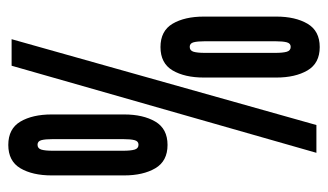

<svg xmlns="http://www.w3.org/2000/svg" viewBox="-184 -599 791 463"><g transform="rotate(-90 211.5 -367.5)"><path d="M74.5 0 284.5 -735H348.5L141.5 0ZM93.5 -359Q54.5 -359 37.2 -388.5Q20 -418 20 -463.5V-638.5Q20 -684.5 37.2 -713.8Q54.5 -743 93.5 -743Q132.5 -743 149.8 -713.8Q167 -684.5 167 -638.5V-463.5Q167 -418 149.8 -388.5Q132.5 -359 93.5 -359ZM94 -429Q102.5 -429 105 -438.5Q107.5 -448 107.5 -466V-636Q107.5 -654 105 -663.2Q102.5 -672.5 94 -672.5Q85 -672.5 82.2 -663.2Q79.5 -654 79.5 -636V-466Q79.5 -448 82.2 -438.5Q85 -429 94 -429ZM329.5 8Q290.5 8 273.2 -21.5Q256 -51 256 -96.5V-271.5Q256 -317.5 273.2 -346.8Q290.5 -376 329.5 -376Q368.5 -376 385.8 -346.8Q403 -317.5 403 -271.5V-96.5Q403 -51 385.8 -21.5Q368.5 8 329.5 8ZM330 -62Q338.5 -62 341 -71.5Q343.5 -81 343.5 -99V-269Q343.5 -287 341 -296.2Q338.5 -305.5 330 -305.5Q321 -305.5 318.2 -296.2Q315.5 -287 315.5 -269V-99Q315.5 -81 318.2 -71.5Q321 -62 330 -62Z"/></g></svg>

Font: League Gothic Condensed
Style: Regular
Weight: 400
Width: 3
Designer: The League of Moveable Type
Version: Version 2.001